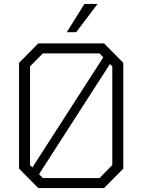

<svg xmlns="http://www.w3.org/2000/svg" viewBox="-20 -958 725 978"><path d="M320 -794 410 -938H477L368 -794ZM175 0 77 -99V-638L175 -737H510L608 -638V-99L510 0ZM145 -105 506 -666 487 -686H198L133 -620V-117ZM198 -51H487L552 -117V-620L540 -632L179 -71Z"/></svg>

Font: Tomorrow Light
Style: Regular
Weight: 300
Designer: Tony de Marco, Monica Rizzolli
Foundry: Just in Type
Version: Version 2.002